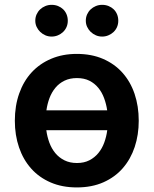

<svg xmlns="http://www.w3.org/2000/svg" viewBox="-20 -780 648 810"><path d="M42.6 -270.6Q42.6 -333.8 61.1 -385.8Q79.5 -437.9 113.6 -474.8Q147.7 -511.7 196 -532.1Q244.3 -552.6 304 -552.6Q366.1 -552.6 414.6 -531.6Q463.1 -510.7 496.6 -473.2Q530.2 -435.7 547.8 -383.9Q565.3 -332 565.3 -270.6Q565.3 -211.3 548.3 -160Q531.2 -108.7 498.2 -70.7Q465.2 -32.7 416.4 -11Q367.5 10.7 304 10.7Q242.2 10.7 193.7 -10.3Q145.2 -31.2 111.7 -68.7Q78.1 -106.2 60.4 -157.8Q42.6 -209.5 42.6 -270.6ZM304.7 -92.3Q334.9 -92.3 357.2 -103.9Q379.6 -115.4 395.2 -134.6Q410.9 -153.8 419.9 -178.8Q429 -203.8 432.5 -230.8H175.4Q179 -203.5 188.2 -178.4Q197.4 -153.4 213.2 -134.2Q229 -115.1 251.8 -103.7Q274.5 -92.3 304.7 -92.3ZM175.8 -314.6H432.2Q428.3 -341.3 419.2 -365.9Q410.2 -390.6 394.7 -409.4Q379.3 -428.3 357.1 -439.5Q334.9 -450.6 304.7 -450.6Q274.5 -450.6 252 -439.6Q229.4 -428.6 213.8 -409.8Q198.2 -391 188.9 -366.5Q179.7 -342 175.8 -314.6ZM410.9 -759.6Q425.4 -759.6 437.9 -754.6Q450.3 -749.6 459.5 -740.8Q468.8 -731.9 473.9 -719.5Q479 -707 479 -692.5Q479 -678.3 473.7 -666Q468.4 -653.8 459 -644.9Q449.6 -636 437.1 -630.9Q424.7 -625.7 410.9 -625.7Q397 -625.7 384.6 -631Q372.2 -636.4 362.7 -645.4Q353.3 -654.5 347.7 -666.5Q342 -678.6 342 -692.5Q342 -707 347.5 -719.3Q353 -731.5 362.4 -740.4Q371.8 -749.3 384.2 -754.4Q396.7 -759.6 410.9 -759.6ZM128.9 -692.5Q128.9 -707 134.4 -719.3Q139.9 -731.5 149.3 -740.4Q158.7 -749.3 171.2 -754.4Q183.6 -759.6 197.8 -759.6Q212.4 -759.6 224.8 -754.6Q237.2 -749.6 246.4 -740.8Q255.7 -731.9 260.8 -719.5Q266 -707 266 -692.5Q266 -678.3 260.7 -666Q255.3 -653.8 245.9 -644.9Q236.5 -636 224.1 -630.9Q211.6 -625.7 197.8 -625.7Q183.9 -625.7 171.5 -631Q159.1 -636.4 149.7 -645.4Q140.3 -654.5 134.6 -666.5Q128.9 -678.6 128.9 -692.5Z"/></svg>

Font: Inter P Semi Bold
Style: Regular
Weight: 600
Designer: Rasmus Andersson
Foundry: rsms
Version: Version 3.018;git-588b23468